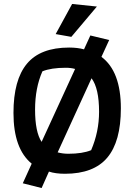

<svg xmlns="http://www.w3.org/2000/svg" viewBox="-20 -868 678 969"><path d="M261 -696 344 -848 469 -835 340 -682ZM95 57 140 -42Q48 -117 48 -298Q48 -465 116 -546.5Q184 -628 329 -628Q371 -628 404 -619L436 -689L531 -666L492 -581Q590 -508 590 -321Q590 -154 521.5 -72.5Q453 9 308 9Q260 9 227 -2L190 81ZM359 -520Q338 -526 312 -526Q238 -526 194 -508Q157 -424 157 -315Q157 -202 190 -152ZM440 -110Q480 -203 480 -304Q480 -422 442 -473L271 -99Q297 -92 325 -92Q396 -92 440 -110Z"/></svg>

Font: Athiti SemiBold
Style: Regular
Weight: 600
Designer: CadsonDemak Team
Foundry: CadsonDemak
Version: Version 1.033